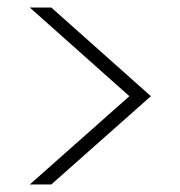

<svg xmlns="http://www.w3.org/2000/svg" viewBox="-20 -630 477 509"><path d="M59 -610H116L380 -375L116 -141H59L323 -375Z"/></svg>

Font: Fz Poppins ExtLt
Style: Regular
Weight: 200
Designer: Ninad Kale (Devanagari), Jonny Pinhorn (Latin)
Foundry: Indian Type Foundry
Version: Vit hóa bi Vntype.Com & FontZin.Com